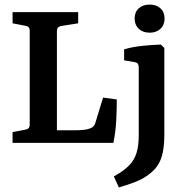

<svg xmlns="http://www.w3.org/2000/svg" viewBox="-20 -625 803 840"><path d="M431 -198 491 -190Q491 -146 488.5 -97.5Q486 -49 476 0H35V-47L92 -58Q110 -61 110 -79V-491Q110 -509 92 -512L35 -523V-572H322V-523L246 -511Q229 -507 229 -490V-55H305Q329 -55 347 -57Q365 -59 376 -64Q392 -70 397 -87ZM699 -415V-39Q699 8 692.5 40Q686 72 673 93.5Q660 115 639 132Q612 155 575.5 169.5Q539 184 500 195L478 147Q521 123 544.5 99Q568 75 577.5 43.5Q587 12 587 -34V-331Q587 -350 570 -353L523 -361V-409Q559 -420 603.5 -424.5Q648 -429 684 -430ZM700 -544Q700 -516 682 -499Q664 -482 635 -482Q605 -482 587 -499Q569 -516 569 -544Q569 -572 587 -588.5Q605 -605 635 -605Q664 -605 682 -588.5Q700 -572 700 -544Z"/></svg>

Font: Yrsa SemiBold
Style: Regular
Weight: 600
Version: Version 2.004